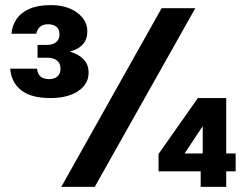

<svg xmlns="http://www.w3.org/2000/svg" viewBox="-20 -732 965 752"><path d="M177 -348Q101 -348 62.5 -379Q24 -410 20 -463H125Q127 -448 133 -439Q139 -430 149.5 -426Q160 -422 172 -422Q193 -422 205 -432.5Q217 -443 217 -463Q217 -484 203 -495Q189 -506 166 -506H127V-556H162Q186 -556 199.5 -566.5Q213 -577 213 -598Q213 -617 201 -627Q189 -637 168 -637Q149 -637 137.5 -627.5Q126 -618 122 -600H25Q27 -630 44 -656Q61 -682 94.5 -697Q128 -712 179 -712Q242 -712 282 -682.5Q322 -653 322 -609Q322 -578 304.5 -558.5Q287 -539 256 -531V-529Q289 -519 308 -499Q327 -479 327 -447Q327 -403 286.5 -375.5Q246 -348 177 -348ZM220 0 613 -700H745L351 0ZM766 0V-61H601V-129L755 -348H866V-131H903V-61H866V0ZM703 -131H774V-238Z"/></svg>

Font: DM Sans 18pt
Style: Bold
Weight: 700
Designer: Colophon Foundry, Jonny Pinhorn
Foundry: Colophon Foundry
Version: Version 4.004;gftools[0.9.30]